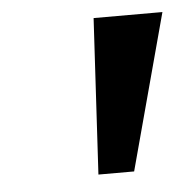

<svg xmlns="http://www.w3.org/2000/svg" viewBox="-34 -762 353 361"><g transform="rotate(-5 142.5 -581.0)"><path d="M138.2 -433.6 154.8 -727.5H284.7L205.6 -433.6Z"/></g></svg>

Font: Inter 17pt SemiBold
Style: Italic
Weight: 600
Italic angle: -9.3988°
Version: Version 4.001;git-66647c0bb